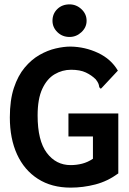

<svg xmlns="http://www.w3.org/2000/svg" viewBox="-20 -847 590 878"><path d="M303 11Q216 11 153.5 -29Q91 -69 58 -141Q25 -213 25 -310Q25 -389 43.5 -445Q62 -501 93 -538Q124 -575 161 -596Q198 -617 235 -625.5Q272 -634 302 -634Q369 -633 428.5 -605Q488 -577 519 -524L448 -448L441 -441L434 -448Q433 -456 430.5 -463.5Q428 -471 418 -484Q399 -503 372.5 -515.5Q346 -528 305 -528Q265 -528 230 -507.5Q195 -487 173.5 -441Q152 -395 152 -319Q152 -204 194 -148Q236 -92 303 -92Q330 -92 355.5 -98.5Q381 -105 405 -121V-223H293V-328H521V-54Q472 -18 416 -3.5Q360 11 303 11ZM298 -678Q265 -678 242.5 -700Q220 -722 220 -752Q220 -784 242 -805.5Q264 -827 298 -827Q329 -827 352.5 -805Q376 -783 376 -752Q376 -722 352.5 -700Q329 -678 298 -678Z"/></svg>

Font: Inconsolata SemiExpanded ExtraBold
Style: Regular
Weight: 800
Width: 6
Monospace: yes
Designer: Raph Levien, Cyreal, Brenton Simpson
Foundry: Raph Levien, Cyreal, Google
Version: Version 3.001; ttfautohint (v1.8.2.53-6de2)